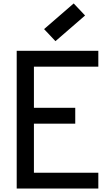

<svg xmlns="http://www.w3.org/2000/svg" viewBox="-20 -1095 640 1115"><path d="M77 0V-800H551V-708H177V-469H417V-377H177V-92H551V0ZM302 -856 236 -926 408 -1075 474 -1005Z"/></svg>

Font: Victor Mono Thin
Style: Bold
Weight: 700
Monospace: yes
Version: Version 1.561;gftools[0.9.30]